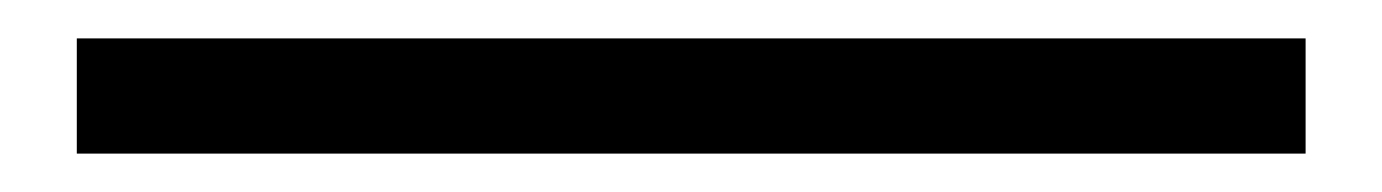

<svg xmlns="http://www.w3.org/2000/svg" viewBox="-20 50 720 100"><path d="M20 130V70H660V130Z"/></svg>

Font: Kalnia SemiExpanded
Style: Bold
Weight: 700
Width: 6
Designer: Frida Medrano
Foundry: Frida Medrano
Version: Version 1.105